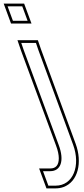

<svg xmlns="http://www.w3.org/2000/svg" viewBox="-191 -819 466 1060"><path d="M-79.6 -704H-119.6L-149.1 -784H-109.1H-108.1H-68.1L-38.6 -704H-78.6ZM-60.2 -543 -73.6 -582H7.4L21.1 -542L212.6 -20C255.4 96 213 206 116 206H76L46.5 126H86.5C143.5 126 166.8 70 132.6 -20ZM-130.1 -689H-17.1L-57.7 -799H-170.6ZM-74.4 -538 118.6 -14.7C129 12.7 133.5 36.1 133.6 54.7C133.6 94 116.3 111 86.5 111H24.9L65.5 221H116C131.4 221 146 218.5 159.2 213.7C240.3 184.3 264.6 77.7 226.7 -25.2L35.3 -547L18.1 -597H-94.6Z"/></svg>

Font: Nordica Plus
Style: NordicaClassicLightOpOblOl
Weight: 300
Version: Version 1.01